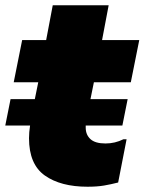

<svg xmlns="http://www.w3.org/2000/svg" viewBox="-20 -700 548 728"><path d="M312 8Q210 8 150 -34.5Q90 -77 90 -176Q90 -198 94 -224H0L20 -324H112L125 -388H32L64 -548H155L180 -680H392L367 -548H508L476 -388H336L323 -324H464L444 -224H305Q305 -220 305 -216Q305 -189 323 -172.5Q341 -156 380 -156Q416 -156 448 -172H460L428 -8Q401 -1 374.5 3.5Q348 8 312 8Z"/></svg>

Font: Kufam Black
Style: Italic
Weight: 900
Italic angle: -11°
Designer: Artur Schmal
Foundry: Original Type
Version: Version 1.301; ttfautohint (v1.8.3)